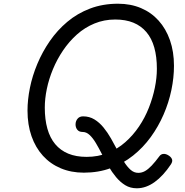

<svg xmlns="http://www.w3.org/2000/svg" viewBox="-20 -910 994 1033"><path d="M716 103Q681 103 654 86.5Q627 70 604.5 43Q582 16 563.5 -16Q545 -48 528.5 -80.5Q512 -113 496 -140Q480 -167 462.5 -183.5Q445 -200 425 -200Q405 -200 395.5 -212.5Q386 -225 386.5 -242Q387 -259 397.5 -271.5Q408 -284 427 -284Q461 -284 488 -267.5Q515 -251 537 -224Q559 -197 577.5 -164.5Q596 -132 613 -99.5Q630 -67 647 -40Q664 -13 682.5 3.5Q701 20 724 20Q743 20 760 10.5Q777 1 796 -19Q815 -39 838 -70Q846 -81 860 -82Q874 -83 891 -71Q903 -62 906 -51Q909 -40 899 -25Q879 5 857 29Q835 53 812 69.5Q789 86 765 94.5Q741 103 716 103ZM431 19Q363 19 307 -4.5Q251 -28 211 -72Q171 -116 149.5 -177.5Q128 -239 128 -315Q128 -373 141 -437.5Q154 -502 181 -566.5Q208 -631 248 -689Q288 -747 342 -792.5Q396 -838 464.5 -864Q533 -890 615 -890Q683 -890 738.5 -866.5Q794 -843 833.5 -799Q873 -755 894.5 -693.5Q916 -632 916 -556Q916 -492 902 -425Q888 -358 860 -293.5Q832 -229 791 -172.5Q750 -116 696 -73Q642 -30 576 -5.5Q510 19 431 19ZM446 -66Q508 -66 560 -87Q612 -108 654 -145Q696 -182 728 -229.5Q760 -277 781 -330.5Q802 -384 813 -437.5Q824 -491 824 -540Q824 -605 810 -654.5Q796 -704 767.5 -737.5Q739 -771 697.5 -788Q656 -805 600 -805Q540 -805 488 -783.5Q436 -762 394 -724.5Q352 -687 319.5 -639Q287 -591 265 -538Q243 -485 232 -432Q221 -379 221 -331Q221 -267 235 -217.5Q249 -168 277 -134.5Q305 -101 347 -83.5Q389 -66 446 -66Z"/></svg>

Font: Playwrite DK Loopet
Style: Regular
Weight: 400
Designer: Veronika Burian, José Scaglione
Foundry: TypeTogether
Version: Version 1.002